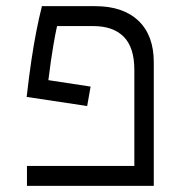

<svg xmlns="http://www.w3.org/2000/svg" viewBox="-20 -606 626 626"><path d="M275.4 -323.7 264.2 -260.3 66.9 -290Q74.7 -358.4 82.5 -410.4Q90.3 -462.4 98.6 -504.6Q106.9 -546.9 116.7 -585.9H290.5Q381.3 -585.9 431.4 -538.3Q481.4 -490.7 481.4 -402.8V0H67.9V-64.9H418V-378.4Q418 -451.2 383.5 -486.1Q349.1 -521 283.7 -521H166Q161.1 -499.5 153.8 -457.3Q146.5 -415 137.7 -344.7Z"/></svg>

Font: Cascadia Mono PL Light
Style: Regular
Weight: 300
Monospace: yes
Designer: Aaron Bell
Foundry: Saja Typeworks
Version: Version 2404.023; ttfautohint (v1.8.4)